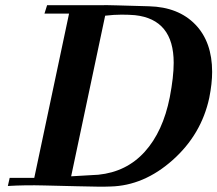

<svg xmlns="http://www.w3.org/2000/svg" viewBox="-20 -708 831 734"><path d="M780 -334Q750 -194 640 -96Q530 2 402 5Q382 6 350 5.5Q318 5 274 4Q167 1 150 1Q113 0 78 0.5Q43 1 10 3L17 -28H111L244 -656H150L160 -688H362Q380 -689 427 -687.5Q474 -686 550 -684Q662 -681 726.5 -614.5Q791 -548 791 -433Q791 -389 780 -334ZM629 -336Q644 -414 644 -468Q644 -634 496 -650Q473 -652 444.5 -652Q416 -652 382 -648L252 -34Q286 -36 356 -40Q464 -51 533.5 -128Q603 -205 629 -336Z"/></svg>

Font: GFS Didot
Style: Bold Italic
Weight: 700
Italic angle: -12°
Designer: Designed by Takis Katsoulidis and George D. Matthiopoulos.
Foundry: Designed by Takis Katsoulidis and George D. Matthiopoulos.
Version: Version 1.0